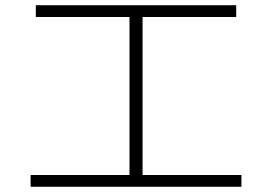

<svg xmlns="http://www.w3.org/2000/svg" viewBox="-20 -727 1040 734"><path d="M97 -13V-58H475V-662H117V-707H883V-662H525V-58H903V-13Z"/></svg>

Font: M PLUS 1 Light
Style: Regular
Weight: 300
Designer: Coji Morishita
Foundry: UNDERFOREST DESIGN
Version: Version 1.001